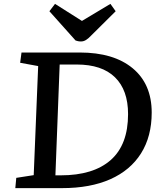

<svg xmlns="http://www.w3.org/2000/svg" viewBox="-20 -971 852 991"><path d="M59 0 64 -53 154 -67 177 -630 84 -647 91 -700H391Q567 -700 665 -618.5Q763 -537 763 -390Q763 -267 708 -179.5Q653 -92 549.5 -46Q446 0 300 0ZM266 -66H293Q462 -66 551.5 -145Q641 -224 641 -382Q641 -506 573.5 -572Q506 -638 376 -638H288ZM235 -913 264 -951 403 -863 550 -951 577 -913 451 -788Q437 -773 424.5 -765Q412 -757 398 -757Q389 -757 382.5 -758.5Q376 -760 370 -762Z"/></svg>

Font: Literata 7pt Medium
Style: Italic
Weight: 500
Italic angle: -2°
Designer: Latin by Veronika Burian and Jose Scaglione. Greek by Irene Vlachou. Cyrillic by Vera Evstafieva
Foundry: TypeTogether
Version: Version 3.002